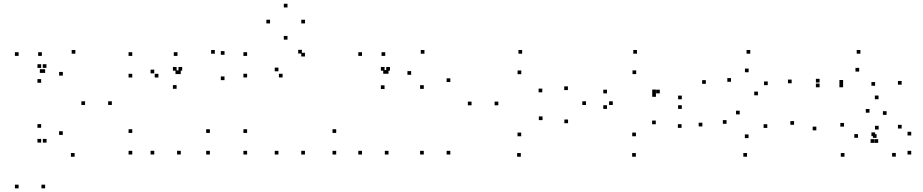

<svg xmlns="http://www.w3.org/2000/svg" viewBox="-20 -827 5000 1040"><path d="M215.8 -432.1V-452.1H195.8V-432.1ZM206.7 -524.2V-544.2H186.7V-524.2ZM80.8 -524.2V-544.2H60.8V-524.2ZM80.8 193.3V173.3H60.8V193.3ZM224.5 193.3V173.3H204.5V193.3ZM224.5 -432.1V-452.1H204.5V-432.1ZM388.2 -536.2V-556.2H368.2V-536.2ZM231.6 -459.2V-479.2H211.6V-459.2ZM202.9 -459.2V-479.2H182.9V-459.2ZM202.9 -378.6V-398.6H182.9V-378.6ZM320.3 -417.4V-437.4H300.3V-417.4ZM440.8 -258.4V-278.4H420.8V-258.4ZM320 -96.2V-116.2H300V-96.2ZM202.9 -134.8V-154.8H182.9V-134.8ZM202.9 -54.6V-74.6H182.9V-54.6ZM232.1 -54.6V-74.6H212.1V-54.6ZM384.2 22V2H364.2V22ZM585.8 -258.4V-278.4H565.8V-258.4Z M696.4 -524.2V-544.2H676.4V-524.2ZM696.4 -407.2V-427.2H676.4V-407.2ZM838.1 -407.2V-427.2H818.1V-407.2ZM815.6 -429.7V-449.7H795.6V-429.7ZM815.6 9.8V-10.2H795.6V9.8ZM959.2 9.8V-10.2H939.2V9.8ZM959.2 -425.8V-445.8H939.2V-425.8ZM950.6 -425.8V-445.8H930.6V-425.8ZM941.4 -524.2V-544.2H921.4V-524.2ZM1196.1 -530.2V-550.2H1176.1V-530.2ZM1143.6 -536.1V-556.1H1123.6V-536.1ZM966.8 -444.3V-464.3H946.8V-444.3ZM936.6 -444.3V-464.3H916.6V-444.3ZM936.6 -346V-366H916.6V-346ZM1196.1 -392.9V-412.9H1176.1V-392.9ZM1116.8 10V-10H1096.8V10ZM1116.8 -107V-127H1096.8V-107ZM696.4 -107V-127H676.4V-107ZM696.4 10V-10H676.4V10Z M1631.8 -521V-541H1611.8V-521ZM1615.2 -537.1V-557.1H1595.2V-537.1ZM1318.5 -524.2V-544.2H1298.5V-524.2ZM1318.5 -407.5V-427.5H1298.5V-407.5ZM1510.7 -407.5V-427.5H1490.7V-407.5ZM1488.2 -440.8V-460.8H1468.2V-440.8ZM1488.2 10V-10H1468.2V10ZM1631.8 10V-10H1611.8V10ZM1801.1 10V-10H1781.1V10ZM1801.1 -107V-127H1781.1V-107ZM1318.5 -107V-127H1298.5V-107ZM1318.5 10V-10H1298.5V10ZM1632 -700.1V-720.1H1612V-700.1ZM1537.3 -786.6V-806.6H1517.3V-786.6ZM1442.7 -700.1V-720.1H1422.7V-700.1ZM1537.3 -612.3V-632.3H1517.3V-612.3Z M2075.8 -427.5V-447.5H2055.8V-427.5ZM2066.7 -524.2V-544.2H2046.7V-524.2ZM1940.8 -524.2V-544.2H1920.8V-524.2ZM1940.8 10V-10H1920.8V10ZM2084.5 10V-10H2064.5V10ZM2084.5 -427.5V-447.5H2064.5V-427.5ZM2419.2 -382.7V-402.7H2399.2V-382.7ZM2279.1 -536.1V-556.1H2259.1V-536.1ZM2092.2 -444.2V-464.2H2072.2V-444.2ZM2063 -444.2V-464.2H2043V-444.2ZM2063 -344.8V-364.8H2043V-344.8ZM2207 -421.8V-441.8H2187V-421.8ZM2275.5 -345.6V-365.6H2255.5V-345.6ZM2275.5 10V-10H2255.5V10ZM2419.2 10V-10H2399.2V10Z M2803.2 -88.9V-108.9H2783.2V-88.9ZM2679.2 -256.6V-276.6H2659.2V-256.6ZM2803.6 -425.2V-445.2H2783.6V-425.2ZM2917.4 -327V-347H2897.4V-327ZM3056.2 -339.1V-359.1H3036.2V-339.1ZM2808.3 -536.2V-556.2H2788.3V-536.2ZM2534.2 -256.6V-276.6H2514.2V-256.6ZM2801.1 22V2H2781.1V22ZM3057 -159.6V-179.6H3037V-159.6ZM2918.7 -176.4V-196.4H2898.7V-176.4Z M3424.2 22V2H3404.2V22ZM3671.8 -134.4V-154.4H3651.8V-134.4ZM3532.2 -154V-174H3512.2V-154ZM3424.6 -88.9V-108.9H3404.6V-88.9ZM3299.2 -258.3V-278.3H3279.2V-258.3ZM3426.1 -425.7V-445.7H3406.1V-425.7ZM3533 -322V-342H3513V-322ZM3533 -302.6V-322.6H3513V-302.6ZM3553.9 -321.2V-341.2H3533.9V-321.2ZM3267.8 -321.2V-341.2H3247.8V-321.2ZM3267.8 -237.1V-257.1H3247.8V-237.1ZM3673.1 -237.1V-257.1H3653.1V-237.1ZM3673.1 -289.2V-309.2H3653.1V-289.2ZM3430.2 -536.2V-556.2H3410.2V-536.2ZM3154.2 -258.3V-278.3H3134.2V-258.3Z M3803.3 -372.9V-392.9H3783.3V-372.9ZM3986.8 -207.4V-227.4H3966.8V-207.4ZM4136.2 -134.1V-154.1H4116.2V-134.1ZM4034.6 -78.9V-98.9H4014.6V-78.9ZM3915.4 -156.4V-176.4H3895.4V-156.4ZM3784.5 -142.3V-162.3H3764.5V-142.3ZM4026.4 21.9V1.9H4006.4V21.9ZM4281.2 -151V-171H4261.2V-151ZM4085.5 -310.8V-330.8H4065.5V-310.8ZM3939.7 -384V-404H3919.7V-384ZM4035.1 -435.6V-455.6H4015.1V-435.6ZM4138.6 -365.8V-385.8H4118.6V-365.8ZM4268.1 -376V-396H4248.1V-376ZM4043.9 -536.2V-556.2H4023.9V-536.2Z M4419.4 -380.1V-400.1H4399.4V-380.1ZM4419.4 -354.2V-374.2H4399.4V-354.2ZM4546.8 -354.2V-374.2H4526.8V-354.2ZM4546.9 -373.7V-393.7H4526.9V-373.7ZM4633.9 -439.3V-459.3H4613.9V-439.3ZM4720.2 -362.5V-382.5H4700.2V-362.5ZM4720.2 -89.7V-109.7H4700.2V-89.7ZM4728.2 -80.3V-100.3H4708.2V-80.3ZM4832.3 21.5V1.5H4812.3V21.5ZM4915.8 10V-10H4895.8V10ZM4915.8 -93.2V-113.2H4895.8V-93.2ZM4863.9 -130.8V-150.8H4843.9V-130.8ZM4863.9 -368.4V-388.4H4843.9V-368.4ZM4640.5 -536.2V-556.2H4620.5V-536.2ZM4738.8 -289.5V-309.5H4718.8V-289.5ZM4401.9 -121V-141H4381.9V-121ZM4554.3 22V2H4534.3V22ZM4715.6 -53.2V-73.2H4695.6V-53.2ZM4736.8 -53.2V-73.2H4716.8V-53.2ZM4739.5 -125.5V-145.5H4719.5V-125.5ZM4627.6 -80.6V-100.6H4607.6V-80.6ZM4551.8 -141.1V-161.1H4531.8V-141.1ZM4689.7 -216.6V-236.6H4669.7V-216.6ZM4782.3 -204.8V-224.8H4762.3V-204.8Z"/></svg>

Font: Monaspace Neon Dots Var
Style: Regular
Weight: 400
Designer: Riley Cran and the Lettermatic Team
Version: Version 1.100 (Monaspace Neon Dots)